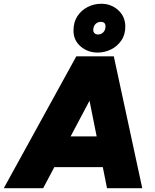

<svg xmlns="http://www.w3.org/2000/svg" viewBox="-55 -999 824 1019"><path d="M-35 0 350 -700H545L174 0ZM513 0 373 -700H549L700 0ZM112 -112 139 -275H623L596 -112ZM463 -720Q411 -720 373 -752.5Q335 -785 335 -837Q335 -882 356 -913.5Q377 -945 410.5 -962Q444 -979 482 -979Q535 -979 572 -945.5Q609 -912 610 -861Q611 -817 589.5 -785Q568 -753 534 -736.5Q500 -720 463 -720ZM465 -816Q482 -816 493.5 -828Q505 -840 505 -859Q505 -883 480 -883Q463 -883 451.5 -871Q440 -859 440 -839Q440 -829 447 -822.5Q454 -816 465 -816Z"/></svg>

Font: Figtree Black
Style: Italic
Weight: 900
Italic angle: -9.5°
Foundry: Erik Kennedy
Version: Version 2.001;gftools[0.9.30]